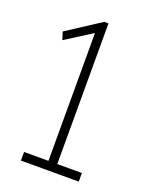

<svg xmlns="http://www.w3.org/2000/svg" viewBox="-135 -784 677 858"><g transform="rotate(20 203.5 -355.0)"><path d="M72 0V-41H188V-649L62 -569L50 -606L210 -710H230V-41H347V0Z"/></g></svg>

Font: Readex Pro Light
Style: Regular
Weight: 300
Designer: Bonnie Shaver-Troup, Thomas Jockin
Foundry: Lexend
Version: Version 1.200; ttfautohint (v1.8.3)